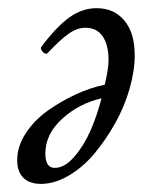

<svg xmlns="http://www.w3.org/2000/svg" viewBox="-20 -436 356 469"><path d="M80.1 13.2Q52.2 13.2 37.1 -1.7Q22 -16.6 22 -44.9Q22 -78.6 43 -110.6Q64 -142.6 96.7 -165.8Q129.4 -189 165.5 -205.6Q201.7 -222.2 235.8 -229Q245.1 -267.1 245.1 -289.1Q245.1 -326.7 230.7 -347.4Q216.3 -368.2 189 -368.2Q168.5 -368.2 147.9 -353.8Q127.4 -339.4 96.2 -306.2Q93.3 -303.7 88.9 -305.9Q84.5 -308.1 81.5 -313.2Q78.6 -318.4 81.1 -321.8Q117.7 -370.6 149.2 -393.3Q180.7 -416 215.8 -416Q258.8 -416 283.9 -385.7Q309.1 -355.5 309.1 -300.8Q309.1 -263.2 296.6 -219.5Q284.2 -175.8 261.5 -135.3Q238.8 -94.7 210.7 -61Q182.6 -27.3 147.9 -7.1Q113.3 13.2 80.1 13.2ZM90.8 -61Q90.8 -25.9 113.8 -25.9Q137.7 -25.9 161.1 -52.7Q184.6 -79.6 200.7 -116.2Q216.8 -152.8 228 -195.8Q173.8 -183.6 132.3 -146.2Q90.8 -108.9 90.8 -61Z"/></svg>

Font: Junicode SmCond
Style: Italic
Weight: 400
Width: 4
Italic angle: -11°
Designer: Peter S. Baker
Version: Version 2.206